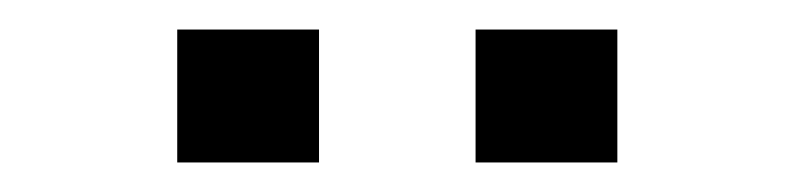

<svg xmlns="http://www.w3.org/2000/svg" viewBox="-20 -701 538 130"><path d="M196 -591H100V-681H196ZM398 -591H302V-681H398Z"/></svg>

Font: Cabin
Style: Bold
Weight: 700
Designer: Pablo Impallari
Foundry: Pablo Impallari. http://www.impallari.com Igino Marini. http://www.ikern.com
Version: Version 3.001;hotconv 1.0.109;makeotfexe 2.5.65596